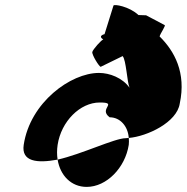

<svg xmlns="http://www.w3.org/2000/svg" viewBox="-20 -842 732 753"><path d="M73 -274C63 -208 125 -201 206 -216C203 -234 203 -254 206 -274C220 -366 294 -440 371 -440C446 -440 364 -416 410 -382C452 -382 482 -346 485 -301C557 -307 674 -362 685 -436C711 -557 664 -642 606 -699C608 -710 633 -744 625 -744L553 -782L523 -783C487 -817 426 -827 425 -820L390 -708C390 -708 362 -702 385 -687C379 -687 344 -648 342 -638C340 -627 369 -580 375 -580L461 -622C475 -606 478 -522 488 -498C460 -537 410 -556 368 -556C257 -556 98 -440 73 -274ZM206 -216C216 -154 259 -109 320 -109C398 -109 471 -184 485 -274C486 -283 486 -292 485 -301C481 -301 477 -300 473 -300C430 -300 300 -237 206 -216Z"/></svg>

Font: Ampere
Style: SCCndIta
Weight: 400
Version: Version 1